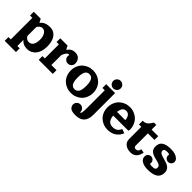

<svg xmlns="http://www.w3.org/2000/svg" viewBox="131 -1634 2828 2828"><g transform="rotate(45 1545.0 -220.0)"><path d="M347.4 -460.4Q404.5 -460.4 444.3 -431.2Q484.1 -401.9 503.5 -349.4Q522.9 -296.9 522.9 -224.4Q522.9 -171.4 509.2 -127.4Q495.4 -83.5 470.6 -53.3Q445.8 -23.2 410.8 -6.7Q375.7 9.8 334 9.8Q313 9.8 294.4 6Q275.9 2.2 262.8 -3.4Q249.8 -9 238 -17.3Q226.3 -25.6 219.1 -33Q211.9 -40.3 205.1 -49.3V78.1H253.9V156.2H19.5V78.1H68.4V-371.1H19.5V-449.2H164.6L194.1 -392.3Q203.6 -405.8 215.8 -416.7Q264.2 -460.4 347.4 -460.4ZM205.1 -132.1Q232.9 -80.8 280.8 -80.8Q329.1 -80.8 352.7 -118.7Q376.2 -156.5 376.2 -226.1Q376.2 -258.8 368.5 -286.5Q360.8 -314.2 348 -332.5Q335.2 -350.8 318.6 -361Q302 -371.1 283.9 -371.1Q259.5 -371.1 240.6 -357.5Q221.7 -344 205.1 -317.4Z M571.8 -449.2H723.4L754.2 -389.9Q797.4 -459 876.5 -459Q929.4 -459 960.6 -426.4Q991.7 -393.8 991.7 -341.8Q991.7 -309.3 968.9 -286.5Q946 -263.7 913.6 -263.7Q881.1 -263.7 858.3 -286.5Q835.4 -309.3 835.4 -341.8Q835.4 -355 839.6 -367.2Q833 -371.1 825.7 -371.1Q809.3 -371.1 791.9 -349.7Q774.4 -328.4 758.3 -285.9L757.3 -78.1H864.7V0H571.8V-78.1H620.6V-371.1H571.8Z M1159.1 -440.7Q1201.9 -457.5 1250 -457.5Q1298.1 -457.5 1340.9 -440.7Q1383.8 -423.8 1415.5 -393.7Q1447.3 -363.5 1465.7 -319.3Q1484.1 -275.1 1484.1 -223.1Q1484.1 -171.1 1465.7 -127Q1447.3 -82.8 1415.5 -52.6Q1383.8 -22.5 1340.9 -5.6Q1298.1 11.2 1250 11.2Q1201.9 11.2 1159.1 -5.6Q1116.2 -22.5 1084.6 -52.6Q1053 -82.8 1034.5 -127Q1016.1 -171.1 1016.1 -223.1Q1016.1 -275.1 1034.5 -319.3Q1053 -363.5 1084.6 -393.7Q1116.2 -423.8 1159.1 -440.7ZM1250 -379.4Q1232.9 -379.4 1219.5 -374.5Q1206.1 -369.6 1194.8 -358.4Q1183.6 -347.2 1176.4 -329.3Q1169.2 -311.5 1165.2 -284.9Q1161.1 -258.3 1161.1 -223.1Q1161.1 -188 1165.2 -161.4Q1169.2 -134.8 1176.4 -116.9Q1183.6 -99.1 1194.8 -87.9Q1206.1 -76.7 1219.5 -71.8Q1232.9 -66.9 1250 -66.9Q1271.5 -66.9 1287.4 -75.1Q1303.2 -83.3 1315.1 -101.3Q1326.9 -119.4 1332.9 -149.9Q1338.9 -180.4 1338.9 -223.1Q1338.9 -265.9 1332.9 -296.4Q1326.9 -326.9 1315.1 -345Q1303.2 -363 1287.4 -371.2Q1271.5 -379.4 1250 -379.4Z M1590 -501.3Q1567.1 -524.2 1567.1 -556.6Q1567.1 -589.1 1590 -611.9Q1612.8 -634.8 1645.3 -634.8Q1677.7 -634.8 1700.6 -611.9Q1723.4 -589.1 1723.4 -556.6Q1723.4 -524.2 1700.6 -501.3Q1677.7 -478.5 1645.3 -478.5Q1612.8 -478.5 1590 -501.3ZM1406.5 150.9Q1393.3 131.3 1393.3 107.4Q1393.3 75 1416.1 52.1Q1439 29.3 1471.4 29.3Q1503.9 29.3 1526.7 52.1Q1549.6 75 1549.6 107.4Q1549.6 112.3 1549.1 117.2Q1555.2 116.9 1559.2 114.9Q1563.2 112.8 1566.9 106Q1570.6 99.1 1572.5 86.4Q1574.5 73.7 1575.7 52.5Q1576.9 31.2 1576.9 0V-371.1H1528.1V-449.2H1713.6V0Q1713.6 36.9 1707.5 66.4Q1701.4 95.9 1687.6 120.4Q1673.8 144.8 1652.5 161.1Q1631.1 177.5 1599.9 186.4Q1568.6 195.3 1528.1 195.3Q1491.7 195.3 1467.5 190.1Q1443.4 184.8 1429.8 175.5Q1416.3 166.3 1406.5 150.9Z M1928 -195.3Q1930.2 -167 1937.3 -144.8Q1944.3 -122.6 1954.5 -108.4Q1964.6 -94.2 1978 -85.1Q1991.5 -75.9 2005.6 -72.1Q2019.8 -68.4 2035.9 -68.4Q2087.4 -68.4 2116.3 -88.3Q2145.3 -108.2 2162.6 -149.7L2227.5 -127.2Q2218.8 -103.5 2205.2 -82.6Q2191.7 -61.8 2172.6 -44.2Q2153.6 -26.6 2130.2 -14Q2106.9 -1.5 2077.6 5.6Q2048.3 12.7 2015.9 12.7Q1967.8 12.7 1924.9 -4.2Q1882.1 -21 1850.5 -51.1Q1818.8 -81.3 1800.4 -125.5Q1782 -169.7 1782 -221.7Q1782 -273.7 1800.4 -318.4Q1818.8 -363 1850.5 -393.7Q1882.1 -424.3 1924.9 -441.7Q1967.8 -459 2015.9 -459Q2064 -459 2106.8 -441.7Q2149.7 -424.3 2181.3 -393.7Q2212.9 -363 2231.3 -318.4Q2249.8 -273.7 2249.8 -221.7L2243.7 -195.3ZM1929.7 -273.4H2102.1Q2095.7 -329.6 2074 -355.2Q2052.2 -380.9 2016.4 -380.9Q1998.5 -380.9 1984.4 -375.1Q1970.2 -369.4 1959 -356.8Q1947.8 -344.2 1940.3 -323.4Q1932.9 -302.5 1929.7 -273.4Z M2425.5 -546.9H2474.4V-449.2H2611.1V-371.1H2474.4V-117.2Q2474.4 -100.6 2483.8 -89.4Q2493.2 -78.1 2513.4 -78.1Q2536.1 -78.1 2552 -93.1Q2567.9 -108.2 2572 -136.7L2630.6 -127Q2627 -98.4 2616.6 -74.1Q2606.2 -49.8 2589.6 -30.9Q2573 -12 2548.5 -1.1Q2523.9 9.8 2493.9 9.8Q2420.9 9.8 2379.3 -24.3Q2337.6 -58.3 2337.6 -117.2V-371.1H2288.8V-449.2H2298.6Q2336.2 -449.2 2365 -470.7Q2393.8 -492.2 2425.5 -546.9Z M2813.2 -77.9Q2827.1 -68.4 2855.2 -68.4Q2880.4 -68.4 2896.1 -71.3Q2911.9 -74.2 2919.9 -80.9Q2928 -87.6 2930.7 -95.8Q2933.3 -104 2933.3 -117.2Q2933.3 -132.8 2925 -144Q2916.7 -155.3 2902.6 -162.1Q2888.4 -168.9 2870.1 -174.2Q2851.8 -179.4 2831.5 -184.2Q2811.3 -189 2791 -194.7Q2770.8 -200.4 2752.4 -209.8Q2734.1 -219.2 2720 -232.1Q2705.8 -244.9 2697.5 -265.4Q2689.2 -285.9 2689.2 -312.5Q2689.2 -336.9 2695.1 -356.9Q2700.9 -377 2710.7 -391Q2720.5 -405 2735.4 -415.5Q2750.2 -426 2766.5 -432.4Q2782.7 -438.7 2803.1 -442.6Q2823.5 -446.5 2842.5 -447.9Q2861.6 -449.2 2884 -449.2Q2932.9 -449.2 2969.4 -436.8Q3005.9 -424.3 3026.9 -403.3Q3038.1 -393.8 3044.3 -380.2Q3050.5 -366.7 3050.5 -351.6Q3050.5 -323.2 3030.5 -303.2Q3010.5 -283.2 2982.2 -283.2Q2953.9 -283.2 2933.8 -303.2Q2913.8 -323.2 2913.8 -351.6Q2913.8 -361.8 2916.7 -371.3Q2902.8 -380.9 2874.8 -380.9Q2840.3 -380.9 2823.4 -372.6Q2806.4 -364.3 2806.4 -341.8Q2806.4 -327.6 2813.5 -316.8Q2820.6 -305.9 2832.8 -299Q2845 -292 2861.2 -285.8Q2877.4 -279.5 2895.8 -275.3Q2914.1 -271 2933.3 -264.9Q2952.6 -258.8 2970.9 -252.4Q2989.3 -246.1 3005.5 -235.7Q3021.7 -225.3 3033.9 -212.4Q3046.1 -199.5 3053.2 -180.1Q3060.3 -160.6 3060.3 -136.7Q3060.3 -102.5 3049 -76.5Q3037.6 -50.5 3018.7 -34.4Q2999.8 -18.3 2971.7 -8.2Q2943.6 2 2913.3 5.9Q2883.1 9.8 2845.9 9.8Q2771 9.8 2725.2 -18.8Q2679.4 -47.4 2679.4 -97.7Q2679.4 -126 2699.5 -146Q2719.5 -166 2747.8 -166Q2776.1 -166 2796.1 -146Q2816.2 -126 2816.2 -97.7Q2816.2 -87.4 2813.2 -77.9Z"/></g></svg>

Font: Orelega One
Style: Regular
Weight: 400
Version: Version 1.1 ; ttfautohint (v1.8.3)